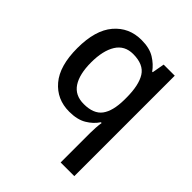

<svg xmlns="http://www.w3.org/2000/svg" viewBox="-216 -774 1053 1053"><g transform="rotate(45 310.0 -247.5)"><path d="M431 -82Q431 -101 432.5 -124Q434 -147 437 -165H431Q408 -130 368.5 -106.5Q329 -83 267 -83Q171 -83 111.5 -153Q52 -223 52 -361Q52 -500 112.5 -571Q173 -642 270 -642Q332 -642 371 -618Q410 -594 434 -560H438L451 -632H537V147H431ZM294 -169Q370 -169 402 -212Q434 -255 435 -342V-360Q435 -456 404 -505.5Q373 -555 292 -555Q226 -555 193.5 -502.5Q161 -450 161 -359Q161 -268 193.5 -218.5Q226 -169 294 -169Z"/></g></svg>

Font: Noto Sans Telugu UI Medium
Style: Regular
Weight: 500
Designer: Jelle Bosma - Monotype Design Team
Foundry: Monotype Imaging Inc.
Version: Version 2.005; ttfautohint (v1.8.4.7-5d5b)